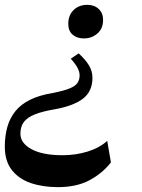

<svg xmlns="http://www.w3.org/2000/svg" viewBox="-47 -582 583 790"><path d="M276.7 -362.3Q304.3 -337.3 318.9 -313.3Q333.4 -289.2 333.4 -261.7Q333.4 -205.9 293.9 -175.7Q254.3 -145.6 175.9 -131.9Q127.1 -123.6 96.6 -111.4Q66 -99.3 51.5 -80.5Q37 -61.7 37 -31.7Q37 6.8 82.4 31.7Q127.9 56.7 211 56.7Q264.4 56.7 313.4 41.6Q362.4 26.6 394.2 -2.4L409.4 86.2Q374.3 131.2 321.2 159.6Q268.1 188 191.2 188Q129.2 188 79.8 171.2Q30.3 154.3 1.6 117.4Q-27.2 80.6 -27.2 21.8Q-27.2 -23.3 -16.7 -60.1Q-6.2 -96.8 16.7 -125Q39.6 -153.2 77.2 -171.7Q114.9 -190.2 169.1 -199.1Q214.9 -208.2 238.8 -217.9Q262.8 -227.6 271.7 -240.7Q280.6 -253.9 280.6 -272Q280.6 -286 272.1 -302.6Q263.6 -319.1 244.2 -340.4ZM312 -562.1Q340.9 -562.1 359 -545.2Q377.1 -528.2 377.1 -499.8Q377.1 -464.4 353.8 -444.2Q330.6 -423.9 298.6 -423.9Q269.1 -423.9 251.5 -439.6Q233.9 -455.2 233.9 -483.7Q233.9 -519.4 255.9 -540.8Q277.9 -562.1 312 -562.1Z"/></svg>

Font: Savate ExtraLight
Style: Italic
Weight: 200
Italic angle: -11°
Designer: Max Esnée
Foundry: Plomb Type
Version: Version 2.000